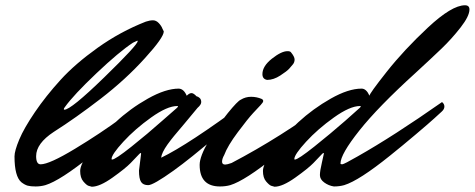

<svg xmlns="http://www.w3.org/2000/svg" viewBox="-20 -689 1800 728"><path d="M134 -66Q167 -66 264.5 -125Q362 -184 442 -243L523 -302Q532 -295 532 -285Q532 -275 522 -266Q512 -257 493.5 -240Q475 -223 423 -179Q371 -135 326 -99Q208 -4 152 13Q134 18 115 18Q96 18 85 15Q74 12 61 2Q35 -20 35 -96Q35 -117 53 -160Q71 -203 112.5 -264Q154 -325 209.5 -386Q265 -447 350.5 -508Q436 -569 533 -607Q548 -612 560 -612Q572 -612 582 -601.5Q592 -591 596 -580L601 -570Q601 -547 530 -469Q457 -388 361.5 -314.5Q266 -241 184 -189Q117 -145 117 -97Q117 -66 134 -66ZM224 -273Q249 -273 375.5 -396Q502 -519 502 -533L501 -535L484 -527Q432 -493 345.5 -411Q259 -329 226 -283Q222 -278 222 -275.5Q222 -273 224 -273Z M507 -42 515 -106Q515 -109 513.5 -109Q512 -109 508 -105Q495 -91 475 -70.5Q455 -50 406.5 -15.5Q358 19 328 19Q323 18 315.5 15.5Q308 13 296 -1Q284 -15 284 -41Q284 -67 323.5 -120.5Q363 -174 418 -225.5Q473 -277 540.5 -315Q608 -353 658 -353Q677 -352 688 -326Q698 -336 706 -336Q714 -336 725 -324Q731 -323 737 -317.5Q743 -312 743 -302Q743 -292 729 -280Q708 -254 680 -221Q652 -188 640 -173.5Q628 -159 615 -141Q593 -110 591 -91Q693 -140 912 -302Q921 -295 921 -285Q921 -275 913 -268Q905 -261 893.5 -251Q882 -241 848 -212Q814 -183 782.5 -156.5Q751 -130 710.5 -97.5Q670 -65 638 -42Q561 13 542 13Q523 13 515 1Q507 -11 507 -42ZM405 -84Q417 -84 478.5 -133Q540 -182 595 -231L651 -280Q655 -284 655 -285.5Q655 -287 652 -287Q614 -287 553 -243.5Q492 -200 447.5 -151.5Q403 -103 403 -86Q403 -84 405 -84Z M1070 -495Q1080 -495 1083 -491Q1097 -474 1097 -463.5Q1097 -453 1091 -445.5Q1085 -438 1076.5 -428.5Q1068 -419 1042.5 -402.5Q1017 -386 993 -386Q975 -389 975 -408Q975 -438 1011 -466.5Q1047 -495 1070 -495ZM830 -101Q822 -87 822 -76Q822 -65 834 -65Q841 -65 858 -71Q1045 -169 1224 -302Q1233 -295 1233 -285Q1233 -275 1223 -266Q1213 -257 1194.5 -240Q1176 -223 1124 -179Q1072 -135 1027 -99Q909 -4 853 13Q835 18 814 18Q737 18 737 -64Q737 -96 772 -155.5Q807 -215 844 -260.5Q881 -306 893 -311Q911 -322 932 -322Q953 -322 972 -314Q978 -311 978 -306Q978 -301 968.5 -291Q959 -281 939.5 -260Q920 -239 881.5 -187.5Q843 -136 830 -101Z M1098 -84Q1110 -84 1171.5 -133Q1233 -182 1289 -231L1344 -280Q1348 -284 1348 -285.5Q1348 -287 1345 -287Q1307 -287 1246 -243.5Q1185 -200 1140.5 -151.5Q1096 -103 1096 -86Q1096 -84 1098 -84ZM1271 -69Q1271 -66 1277.5 -66Q1284 -66 1336 -96Q1472 -173 1656 -302Q1665 -295 1665 -285Q1665 -275 1655 -266Q1645 -257 1626.5 -240Q1608 -223 1556 -179Q1504 -135 1459 -99Q1341 -4 1285 13Q1267 18 1246 18Q1226 15 1209.5 3Q1193 -9 1193 -25Q1193 -41 1200.5 -72.5Q1208 -104 1208 -106.5Q1208 -109 1206.5 -109Q1205 -109 1201 -105Q1188 -91 1168 -70.5Q1148 -50 1099.5 -15.5Q1051 19 1021 19Q1016 18 1008.5 15.5Q1001 13 989 -1Q977 -15 977 -41Q977 -67 1016 -120.5Q1055 -174 1111 -225.5Q1167 -277 1234 -315Q1301 -353 1351 -353Q1369 -353 1381 -326Q1380 -333 1446 -416.5Q1512 -500 1602.5 -584.5Q1693 -669 1743 -669Q1760 -669 1760 -653Q1760 -628 1726.5 -585Q1693 -542 1654.5 -505Q1616 -468 1555 -412Q1414 -284 1342.5 -194Q1271 -104 1271 -69Z"/></svg>

Font: Mr Dafoe
Style: Regular
Weight: 400
Designer: Alejandro Paul
Foundry: Alejandro Paul
Version: Version 1.000